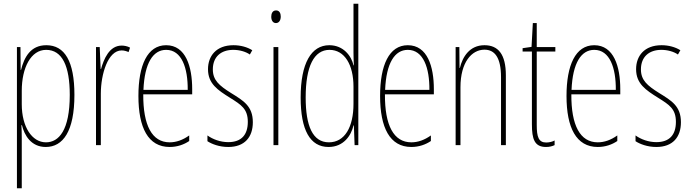

<svg xmlns="http://www.w3.org/2000/svg" viewBox="-20 -780 3714 1032"><path d="M229 -537C144 -537 110 -472 93 -404H91L90 -527H71V232H97V-36C97 -68 96 -95 95 -107H98C111 -53 147 10 226 10C319 10 380 -75 380 -270C380 -450 328 -537 229 -537ZM228 -512C315 -512 355 -424 355 -270C355 -79 296 -15 227 -15C152 -15 97 -98 97 -220V-292C97 -416 146 -512 228 -512Z M634 -535C567 -535 538 -462 523 -409H521L516 -527H496V0H522V-277C522 -381 560 -509 634 -509C648 -509 663 -504 671 -500L679 -524C665 -532 647 -535 634 -535Z M873 -537C772 -537 724 -429 724 -264C724 -94 776 10 892 10C933 10 969 -3 997 -22V-52C962 -27 927 -15 892 -15C797 -15 749 -106 750 -273H1013V-301C1013 -421 979 -537 873 -537ZM873 -512C957 -512 990 -414 989 -297H751C757 -442 803 -512 873 -512Z M1339 -123C1339 -210 1288 -239 1222 -280C1158 -320 1124 -349 1124 -407C1124 -475 1168 -512 1234 -512C1266 -512 1300 -503 1323 -487L1336 -510C1309 -527 1273 -537 1235 -537C1142 -537 1098 -479 1098 -408C1098 -330 1150 -296 1217 -254C1276 -217 1312 -195 1312 -125C1312 -56 1278 -16 1207 -16C1165 -16 1124 -31 1095 -52V-21C1118 -6 1158 10 1207 10C1295 10 1339 -43 1339 -123Z M1464 -724C1444 -724 1438 -706 1438 -690C1438 -672 1446 -656 1463 -656C1479 -656 1489 -670 1489 -691C1489 -707 1483 -724 1464 -724ZM1476 -527H1450V0H1476Z M1746 10C1827 10 1868 -52 1880 -106H1882L1886 0H1906V-760H1880V-498C1880 -475 1881 -454 1882 -429H1880C1869 -479 1826 -537 1750 -537C1653 -537 1596 -440 1596 -256C1596 -82 1646 10 1746 10ZM1748 -15C1660 -15 1623 -104 1623 -256C1623 -424 1668 -512 1751 -512C1832 -512 1880 -432 1880 -314V-222C1880 -97 1833 -15 1748 -15Z M2172 -537C2071 -537 2023 -429 2023 -264C2023 -94 2075 10 2191 10C2232 10 2268 -3 2296 -22V-52C2261 -27 2226 -15 2191 -15C2096 -15 2048 -106 2049 -273H2312V-301C2312 -421 2278 -537 2172 -537ZM2172 -512C2256 -512 2289 -414 2288 -297H2050C2056 -442 2102 -512 2172 -512Z M2584 -537C2504 -537 2466 -474 2452 -415H2450L2449 -527H2429V0H2455V-311C2455 -445 2515 -513 2584 -513C2639 -513 2673 -471 2673 -365V0H2699V-375C2699 -488 2658 -537 2584 -537Z M2916 -14C2875 -14 2865 -44 2865 -108V-503H2965V-527H2865V-656H2844L2837 -528L2789 -521V-503H2839V-112C2839 -32 2853 10 2915 10C2934 10 2948 6 2961 0V-25C2951 -19 2933 -14 2916 -14Z M3174 -537C3073 -537 3025 -429 3025 -264C3025 -94 3077 10 3193 10C3234 10 3270 -3 3298 -22V-52C3263 -27 3228 -15 3193 -15C3098 -15 3050 -106 3051 -273H3314V-301C3314 -421 3280 -537 3174 -537ZM3174 -512C3258 -512 3291 -414 3290 -297H3052C3058 -442 3104 -512 3174 -512Z M3640 -123C3640 -210 3589 -239 3523 -280C3459 -320 3425 -349 3425 -407C3425 -475 3469 -512 3535 -512C3567 -512 3601 -503 3624 -487L3637 -510C3610 -527 3574 -537 3536 -537C3443 -537 3399 -479 3399 -408C3399 -330 3451 -296 3518 -254C3577 -217 3613 -195 3613 -125C3613 -56 3579 -16 3508 -16C3466 -16 3425 -31 3396 -52V-21C3419 -6 3459 10 3508 10C3596 10 3640 -43 3640 -123Z"/></svg>

Font: Noto Sans Bengali ExtraCondensed Thin
Style: Regular
Weight: 100
Width: 2
Designer: Joana Ranito - Universal Thirst; Jelle Bosma - Monotype Design Team
Foundry: Universal Thirst ehf.
Version: Version 3.000